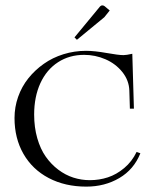

<svg xmlns="http://www.w3.org/2000/svg" viewBox="-20 -687 571 714"><path d="M34 0ZM266 -539 257 -548 352 -663Q356 -667 360 -667Q365.5 -667 369 -664L388 -648L368 -623ZM34 -248Q34 -288.8 47.4 -326.9Q60.8 -365 85.4 -395.8Q110 -426.5 142.8 -449.6Q175.5 -472.8 216.1 -485.4Q256.8 -498 300 -498Q331.2 -498 376.2 -490Q421.2 -482 439 -482Q449.5 -482 472 -487L478 -283H463L461 -350Q459.8 -388.2 434.9 -419.2Q410 -450.2 372.1 -466.6Q334.2 -483 293 -483Q238 -483 195.8 -455.6Q153.5 -428.2 130.2 -377.8Q107 -327.2 107 -261Q107 -213.5 118.6 -173.1Q130.2 -132.8 150.1 -104.5Q170 -76.2 196.6 -56.1Q223.2 -36 253 -26.5Q282.8 -17 314 -17Q349.2 -17 381.2 -27.5Q413.2 -38 442 -62.1Q470.8 -86.2 488 -122L502 -117Q478 -56.8 423.8 -24.9Q369.5 7 301 7Q222 7 161.2 -24.9Q100.5 -56.8 67.2 -114.8Q34 -172.8 34 -248Z"/></svg>

Font: FogtwoNo5
Style: Regular
Weight: 400
Designer: gluk (gluksza@wp.pl)
Foundry: gluk (gluksza@wp.pl)
Version: Version 0.87